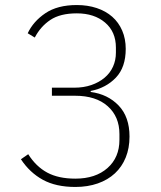

<svg xmlns="http://www.w3.org/2000/svg" viewBox="-20 -730 640 762"><path d="M275 -382Q312 -382 342.5 -392.5Q373 -403 395 -421.5Q417 -440 428.5 -465.5Q440 -491 440 -521V-541Q440 -604 397 -640.5Q354 -677 285 -677Q219 -677 180 -651Q141 -625 118 -581L90 -598Q112 -645 160 -677.5Q208 -710 285 -710Q328 -710 364 -698Q400 -686 425.5 -663.5Q451 -641 465 -608.5Q479 -576 479 -536Q479 -463 440 -422Q401 -381 340 -369V-365Q408 -356 451 -311Q494 -266 494 -188Q494 -142 479 -105Q464 -68 436 -42Q408 -16 368 -2Q328 12 279 12Q202 12 150 -16.5Q98 -45 63 -98L92 -118Q123 -69 167.5 -45Q212 -21 279 -21Q359 -21 406.5 -63Q454 -105 454 -175V-198Q454 -267 407.5 -308.5Q361 -350 278 -350H186V-382Z"/></svg>

Font: IBM Plex Sans Devanagari ExtraLight
Style: Regular
Weight: 200
Designer: Mike Abbink, Paul van der Laan, Pieter van Rosmalen, Erin McLaughlin
Foundry: Bold Monday
Version: Version 1.1